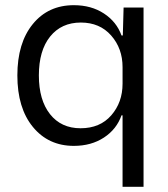

<svg xmlns="http://www.w3.org/2000/svg" viewBox="-20 -554 650 741"><path d="M453 167V-109H449Q430 -55 381 -23Q332 9 265 9Q167 9 107 -64Q47 -137 47 -263Q47 -388 106.5 -461Q166 -534 265 -534Q332 -534 381 -502Q430 -470 449 -417H454L457 -525H534V167ZM453 -231V-295Q453 -367 409 -417Q365 -467 292 -467Q217 -467 173.5 -413Q130 -359 130 -263Q130 -168 173 -113.5Q216 -59 291 -59Q366 -59 409.5 -109Q453 -159 453 -231Z"/></svg>

Font: Mona Sans
Style: Regular
Weight: 400
Designer: Deni Anggara
Foundry: GitHub
Version: Version 2.000;Glyphs 3.2.3 (3260)